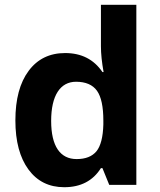

<svg xmlns="http://www.w3.org/2000/svg" viewBox="-20 -780 673 810"><path d="M251 9.8C320.3 9.8 372.1 -17.1 405.8 -70.8H412.1L440.9 0H555.2V-759.8H405.8V-585C405.8 -553.2 409.7 -516.6 417 -476.1H412.1C376 -529.3 323.7 -556.2 254.9 -556.2C189.5 -556.2 138.2 -531.2 101.1 -481.4C63.5 -431.2 44.9 -361.3 44.9 -272C44.9 -183.6 63.5 -114.7 100.1 -64.9C136.7 -15.1 187 9.8 251 9.8ZM303.2 -108.9C234.4 -108.9 195.8 -162.6 195.8 -270C195.8 -377.4 234.4 -435.1 300.8 -435.1C341.3 -435.1 371.1 -422.4 389.2 -397C407.2 -371.6 416 -329.6 416 -271V-254.9C414.6 -201.7 404.8 -164.1 387.2 -142.1C369.1 -120.1 341.3 -108.9 303.2 -108.9Z"/></svg>

Font: Noto Reveo Sans
Style: Bold
Weight: 700
Designer: Monotype Design team
Foundry: Monotype Imaging Inc.
Version: Version 1.04